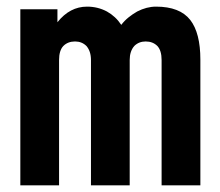

<svg xmlns="http://www.w3.org/2000/svg" viewBox="-20 -556 661 576"><path d="M41 -528.3H152.3V-489.3Q189.5 -536.1 241.2 -536.1Q273.4 -536.1 300.8 -521.5Q327.1 -506.8 343.8 -481.4Q353.5 -494.1 365.7 -503.9Q377.9 -513.7 391.6 -521.5Q419.9 -536.1 448.2 -536.1Q519.5 -536.1 550.8 -496.1Q581.1 -457 581.1 -377V0H464.8V-376Q464.8 -404.3 452.1 -418Q438.5 -431.6 417 -431.6Q396.5 -431.6 382.8 -418Q369.1 -402.3 369.1 -376V0H252.9V-376Q252.9 -402.3 239.3 -418Q225.6 -431.6 205.1 -431.6Q183.6 -431.6 169.9 -418Q157.2 -404.3 157.2 -376V0H41Z"/></svg>

Font: Dinish Condensed
Style: Bold
Weight: 700
Width: 3
Designer: Bert Driehuis
Foundry: Playbeing
Version: Version 3.006; git-39231f3c-release